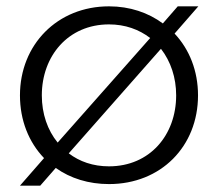

<svg xmlns="http://www.w3.org/2000/svg" viewBox="-20 -534 688 606"><path d="M107 52 156 -4C202 29 260 47 324 47C488 47 605 -72 605 -233C605 -310 578 -378 531 -428L606 -514H541L494 -460C448 -494 390 -514 324 -514C161 -514 43 -393 43 -233C43 -154 71 -85 119 -35L43 52ZM162 -84C130 -123 112 -175 112 -233C112 -357 195 -457 324 -457C375 -457 419 -441 454 -414ZM488 -380C519 -340 536 -289 536 -233C536 -108 453 -9 324 -9C274 -9 231 -24 197 -50Z"/></svg>

Font: LINE Seed JP_OTF Regular
Style: Regular
Weight: 400
Designer: LY Corporation & Fontrix & Fontworks
Version: Version 1.002